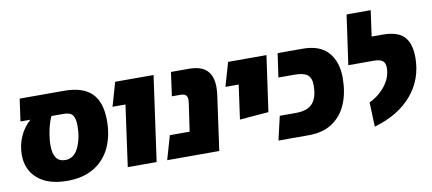

<svg xmlns="http://www.w3.org/2000/svg" viewBox="-69 -998 2858 1271"><g transform="rotate(-10 1360.0 -362.0)"><path d="M622 -328Q622 -227 586 -148.5Q550 -70 476.5 -25Q403 20 296 20Q167 20 97 -40.5Q27 -101 27 -202Q27 -266 53 -324.5Q79 -383 124 -421H57L78 -571H376Q503 -571 562.5 -511Q622 -451 622 -328ZM424 -329Q424 -373 409 -397Q394 -421 348 -421H265Q246 -380 235.5 -326.5Q225 -273 225 -230Q225 -118 306 -118Q364 -118 394 -181Q424 -244 424 -329Z M761 -411H674L720 -571H978L898 0H704Z M1374 -420Q1374 -392 1370 -365L1319 0H969L1015 -160H1148L1176 -352Q1177 -358 1177 -369Q1177 -391 1166 -401Q1155 -411 1130 -411H1073L1095 -571H1214Q1298 -571 1336 -532.5Q1374 -494 1374 -420Z M1522 -411H1433L1479 -571H1737L1684 -197L1490 -181Z M1754 -160H1861Q1941 -160 1975.5 -199.5Q2010 -239 2010 -320Q2010 -370 1984 -390.5Q1958 -411 1898 -411H1789L1812 -571H1980Q2096 -571 2152 -507Q2208 -443 2208 -336Q2208 -240 2177.5 -164.5Q2147 -89 2083 -44.5Q2019 0 1921 0H1717Z M2355 -144Q2422 -176 2464.5 -231.5Q2507 -287 2507 -351Q2507 -382 2490 -396.5Q2473 -411 2427 -411H2259L2306 -744H2468L2444 -571H2518Q2619 -571 2662 -525Q2705 -479 2705 -385Q2705 -239 2615 -133Q2525 -27 2361 20Z"/></g></svg>

Font: FiraGO Heavy
Style: Italic
Weight: 900
Italic angle: -8°
Designer: bBox Type GmbH
Foundry: bBox Type GmbH
Version: Version 1.001